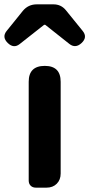

<svg xmlns="http://www.w3.org/2000/svg" viewBox="-53 -863 411 883"><path d="M112 0Q97 0 88 -9Q79 -18 79 -33V-487Q79 -560 153 -560Q226 -560 226 -487V-280V-65Q226 -36 208 -18Q190 0 161 0H152ZM266 -661 155 -749H150L37 -660Q10 -639 -17 -665Q-45 -692 -23 -720L15 -767L52 -813Q77 -843 116 -843H152H193Q228 -843 250 -816L327 -721Q351 -692 322 -665Q294 -639 266 -661Z"/></svg>

Font: GenSenRounded2 TW B
Style: Regular
Weight: 700
Version: Version 2.000;PS 2;hotconv 16.6.51;makeotf.lib2.5.65220 DEVE